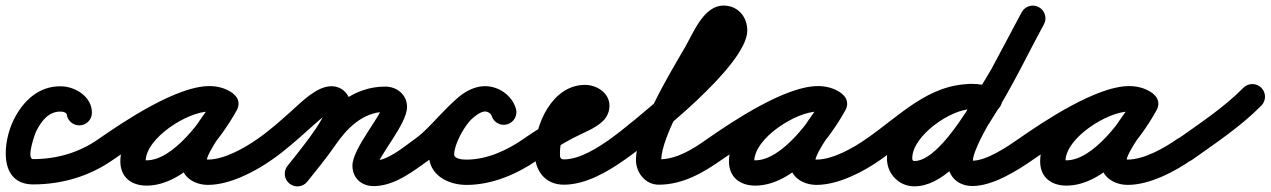

<svg xmlns="http://www.w3.org/2000/svg" viewBox="-49 -608 4520 683"><path d="M233 -162C257.9 -162 278 -182.1 278 -207C278 -263.5 220.2 -299.8 169 -301C89.4 -302.8 33.5 -249.7 -0.2 -182.1C-38.2 -106.2 -57 48 69 48C171.6 48 269.9 19 353.9 -40.2C374.2 -54.5 379.1 -82.6 364.8 -102.9C350.5 -123.2 322.4 -128.1 302.1 -113.8C233.2 -65.2 153.1 -42 69 -42C43.5 -42 74.5 -130.5 80.2 -141.9C97.8 -176.9 124 -212 167 -211C173 -210.9 179.6 -209.8 184.7 -206.2C186.3 -205 188.9 -200.3 188.4 -202.8C188.1 -204.2 188 -208.4 188 -207C188 -182.1 208.1 -162 233 -162Z M291.1 -51.2C305.3 -30.9 333.4 -25.9 353.8 -40.1C422.2 -87.9 611.4 -211.8 695.6 -211.8C705.5 -211.8 716.6 -210.3 724.8 -204.4C748.1 -187.8 772.6 -199.5 785.2 -219C797.7 -238.4 798.3 -265.6 773.6 -279.9C747.5 -295.1 724.9 -301.1 694.3 -301.1C567.4 -301.1 379.1 -169.2 379.1 -34.2C379.1 22.9 418.8 52.3 472.7 52.3C608.2 52.3 734.5 -108.7 793.5 -216.4C807.9 -242.7 795.3 -266.7 775.6 -277.5C755.9 -288.3 729 -285.9 714.5 -259.6C677.4 -191.8 595.3 -109.2 595.3 -31.6C595.3 21.7 642.8 49.7 691 49.7C767.9 49.7 857.4 3.2 919 -40.2C939.3 -54.6 944.1 -82.7 929.8 -103C915.4 -123.3 887.3 -128.1 867 -113.8C821.6 -81.7 748.1 -40.3 691 -40.3C682.8 -40.3 678.3 -45.5 682.7 -39.1C684.2 -36.9 685.3 -29 685.3 -31.6C685.3 -68.7 770.1 -173.7 793.5 -216.4C807.9 -242.7 795.3 -266.6 775.6 -277.4C755.9 -288.3 728.9 -285.9 714.5 -259.6C674 -185.6 567.9 -37.7 472.7 -37.7C470.1 -37.7 467.5 -37.8 465 -38.1C459.3 -38.7 469.1 -26.7 469.1 -34.2C469.1 -117.3 618.8 -211.1 694.3 -211.1C709.7 -211.1 716.3 -209.1 728.4 -202.1C753.2 -187.7 777 -198.3 788.8 -216.6C800.6 -235 800.4 -261 777.2 -277.6C753.5 -294.5 724.5 -301.8 695.6 -301.8C580.1 -301.8 394.2 -178.1 302.2 -113.9C281.9 -99.7 276.9 -71.6 291.1 -51.2Z M856 -51.4C870.2 -30.9 898.2 -25.9 918.6 -40C963.8 -71.3 1004.9 -108 1045.9 -144.5C1060.7 -157.6 1118.5 -211.3 1129.7 -211.3C1132.3 -211.3 1124.5 -212 1122.1 -213C1117.3 -215 1112.9 -218.8 1110.6 -223.6C1110.3 -224.3 1110.1 -226.2 1110.1 -224.4C1110.1 -182.9 1004.3 -57.2 973.5 -17.6C958.2 2 961.8 30.3 981.4 45.5C1001 60.8 1029.3 57.2 1044.5 37.6C1092.5 -24.1 1200.1 -147.4 1200.1 -224.4C1200.1 -265.3 1173.2 -301.3 1129.7 -301.3C1077.4 -301.3 1022.6 -244.3 986.1 -211.7C947.8 -177.7 909.6 -143.2 867.4 -114C846.9 -99.8 841.9 -71.8 856 -51.4ZM1044.2 38.1C1077.9 -4.2 1112.6 -46 1143.1 -90.6C1184.8 -151.5 1242.4 -210 1321.2 -210C1321.3 -210 1321.3 -210 1320.7 -210.2C1315.8 -212.1 1312 -216.8 1310.2 -221.5C1309.5 -223.4 1309 -229.5 1309 -227.5C1309 -197.6 1204.7 -79.8 1204.7 -18.6C1204.7 25.3 1236.9 54 1280 54C1354.8 54 1420.7 1.1 1479 -40.3C1499.3 -54.7 1504.1 -82.8 1489.7 -103C1475.3 -123.3 1447.2 -128.1 1427 -113.7C1386.4 -85 1330.9 -36 1280 -36C1277.9 -36 1279.2 -36 1280.5 -35.6C1287.2 -33.2 1293.3 -26.5 1294.6 -19.3C1294.7 -18.5 1294.7 -18.4 1294.7 -18.6C1294.7 -49.8 1399 -166.5 1399 -227.5C1399 -271.2 1363 -300 1321.2 -300C1210.9 -300 1128.2 -228.1 1068.9 -141.4C1039.6 -98.6 1006.1 -58.6 973.8 -18.1C958.3 1.4 961.5 29.7 980.9 45.2C1000.4 60.7 1028.7 57.5 1044.2 38.1Z M1478.7 -40.1C1503.3 -57.2 1526.3 -76.5 1547.9 -97.2C1574.9 -123.1 1639.1 -211.5 1676.7 -211.5C1685.2 -211.5 1697.3 -205 1699.8 -196.4C1706.8 -172.5 1731.8 -158.8 1755.6 -165.8C1779.5 -172.8 1793.2 -197.8 1786.2 -221.6C1772.4 -268.6 1725.2 -301.5 1676.7 -301.5C1580.6 -301.5 1503 -166.7 1427.3 -113.9C1406.9 -99.7 1401.9 -71.6 1416.1 -51.3C1430.3 -30.9 1458.4 -25.9 1478.7 -40.1ZM1786.2 -221.6C1772.4 -268.7 1725.2 -301.5 1676.7 -301.5C1572.6 -301.5 1476.6 -153.2 1476.6 -58.7C1476.6 15 1544.7 49.8 1610.6 49.8C1701.6 49.8 1791.2 11.3 1864.8 -40.1C1885.2 -54.4 1890.1 -82.4 1875.9 -102.8C1861.6 -123.2 1833.6 -128.1 1813.2 -113.9C1755 -73.2 1682.9 -40.2 1610.6 -40.2C1600.2 -40.2 1566.6 -41.4 1566.6 -58.7C1566.6 -102.3 1626.4 -211.5 1676.7 -211.5C1685.3 -211.5 1697.3 -205 1699.8 -196.4C1706.8 -172.5 1731.8 -158.8 1755.6 -165.8C1779.5 -172.8 1793.2 -197.8 1786.2 -221.6Z M1864.8 -40.1C1904.1 -67.6 1944.9 -93 1987.2 -115.7C2021.7 -134.2 2068.9 -150.3 2096.6 -178.2C2111 -192.8 2119 -211.4 2119 -232C2119 -277.8 2073.8 -306 2032 -306C1916.2 -306 1853 -165.9 1853 -66C1853 -2.3 1888.6 49 1957 49C2034.3 49 2112.9 2.8 2173.9 -40.2C2194.2 -54.5 2199.1 -82.6 2184.8 -102.9C2170.5 -123.2 2142.4 -128.1 2122.1 -113.8C2077.9 -82.7 2013.8 -41 1957 -41C1941.6 -41 1943 -52.2 1943 -66C1943 -112 1973 -216 2032 -216C2040.4 -216 2032.4 -215 2029.8 -225.7C2028.8 -229.5 2029 -232.5 2029 -232C2029 -231.2 2029.3 -236 2031.1 -239.4C2033.2 -243.2 2004.7 -225.6 1999 -222.7C1934.3 -190.4 1872.6 -155.3 1813.2 -113.9C1792.9 -99.7 1787.9 -71.6 1802.1 -51.2C1816.3 -30.9 1844.4 -25.9 1864.8 -40.1Z M2173.8 -40.1C2272.5 -109.3 2609.3 -376.8 2609.3 -499.1C2609.3 -548.5 2575.8 -588.2 2525 -588.2C2454.1 -588.2 2418.4 -492.5 2387.1 -438.6C2330.4 -341.1 2213.3 -148.3 2213.3 -38.6C2213.3 6.3 2246.9 49 2294 49C2379.1 49 2451.3 7.4 2518.9 -40.2C2539.2 -54.5 2544.1 -82.6 2529.8 -102.9C2515.5 -123.2 2487.4 -128.1 2467.1 -113.8C2415.8 -77.7 2359 -41 2294 -41C2293.8 -41 2295.3 -41.1 2297.2 -40.7C2300.7 -40 2303.3 -35.9 2303.3 -38.6C2303.3 -123.8 2419.2 -314.8 2464.9 -393.4C2482.2 -423.1 2498 -454.3 2516.7 -483.1C2519.6 -487.4 2533.5 -499.9 2526.9 -498.4C2526.2 -498.3 2524.4 -498.2 2525 -498.2C2526.4 -498.2 2522.4 -499.3 2521.3 -500.3C2518.8 -502.5 2519.3 -507 2519.3 -499.1C2519.3 -433.6 2186 -158.5 2122.2 -113.9C2101.8 -99.6 2096.9 -71.5 2111.1 -51.2C2125.4 -30.8 2153.5 -25.9 2173.8 -40.1Z M2456.1 -51.2C2470.3 -30.9 2498.4 -25.9 2518.8 -40.1C2587.2 -87.9 2776.4 -211.8 2860.6 -211.8C2870.5 -211.8 2881.6 -210.3 2889.8 -204.4C2913.1 -187.8 2937.6 -199.5 2950.2 -219C2962.7 -238.4 2963.3 -265.6 2938.6 -279.9C2912.5 -295.1 2889.9 -301.1 2859.3 -301.1C2732.4 -301.1 2544.1 -169.2 2544.1 -34.2C2544.1 22.9 2583.8 52.3 2637.7 52.3C2773.2 52.3 2899.5 -108.7 2958.5 -216.4C2972.9 -242.7 2960.3 -266.7 2940.6 -277.5C2920.9 -288.3 2894 -285.9 2879.5 -259.6C2842.4 -191.8 2760.3 -109.2 2760.3 -31.6C2760.3 21.7 2807.8 49.7 2856 49.7C2932.9 49.7 3022.4 3.2 3084 -40.2C3104.3 -54.6 3109.1 -82.7 3094.8 -103C3080.4 -123.3 3052.3 -128.1 3032 -113.8C2986.6 -81.7 2913.1 -40.3 2856 -40.3C2847.8 -40.3 2843.3 -45.5 2847.7 -39.1C2849.2 -36.9 2850.3 -29 2850.3 -31.6C2850.3 -68.7 2935.1 -173.7 2958.5 -216.4C2972.9 -242.7 2960.3 -266.6 2940.6 -277.4C2920.9 -288.3 2893.9 -285.9 2879.5 -259.6C2839 -185.6 2732.9 -37.7 2637.7 -37.7C2635.1 -37.7 2632.5 -37.8 2630 -38.1C2624.3 -38.7 2634.1 -26.7 2634.1 -34.2C2634.1 -117.3 2783.8 -211.1 2859.3 -211.1C2874.7 -211.1 2881.3 -209.1 2893.4 -202.1C2918.2 -187.7 2942 -198.3 2953.8 -216.6C2965.6 -235 2965.4 -261 2942.2 -277.6C2918.5 -294.5 2889.5 -301.8 2860.6 -301.8C2745.1 -301.8 2559.2 -178.1 2467.2 -113.9C2446.9 -99.7 2441.9 -71.6 2456.1 -51.2Z M3083.5 -39.9C3182 -107.5 3279.5 -219.2 3406.9 -219.2C3424 -219.2 3441.1 -215.3 3457.3 -210.1C3481 -202.6 3506.3 -215.6 3513.9 -239.3C3521.4 -263 3508.4 -288.3 3484.7 -295.9C3459.6 -303.9 3433.4 -309.2 3406.9 -309.2C3253 -309.2 3149.6 -194.4 3032.5 -114.1C3012.1 -100.1 3006.8 -72 3020.9 -51.5C3034.9 -31.1 3063 -25.8 3083.5 -39.9ZM3486.3 -295.3C3459.6 -305 3435.6 -309.7 3406.8 -309.7C3283.1 -309.7 3106.1 -178.7 3106.1 -44.7C3106.1 -12.5 3120.1 16.7 3146.1 36.1C3162.9 48.6 3183.1 54.8 3203.9 54.8C3395 54.8 3574.5 -360.1 3664.3 -521.1C3676.4 -542.8 3668.6 -570.2 3646.9 -582.3C3625.2 -594.4 3597.8 -586.6 3585.7 -564.9C3516.1 -440.1 3327.3 -35.2 3203.9 -35.2C3202.6 -35.2 3201 -35.3 3199.9 -36.1C3196.7 -38.5 3196.1 -40.7 3196.1 -44.7C3196.1 -125.2 3333.1 -219.7 3406.8 -219.7C3425.2 -219.7 3438.9 -216.8 3455.7 -210.7C3479 -202.2 3504.8 -214.3 3513.3 -237.7C3521.8 -261 3509.7 -286.8 3486.3 -295.3ZM3585.2 -564C3549.8 -497 3513.9 -430.1 3478.2 -363.2C3478.2 -363.2 3478.3 -363.5 3478.5 -363.8C3478.6 -364 3478.8 -364.3 3478.8 -364.3C3431.8 -282 3321.6 -120.5 3321.6 -35.2C3321.6 17.7 3357 53.7 3410.3 53.7C3482.1 53.7 3568.1 0.3 3625.8 -40.1C3646.2 -54.4 3651.1 -82.5 3636.9 -102.8C3622.6 -123.2 3594.5 -128.1 3574.2 -113.9C3533.7 -85.5 3460.2 -36.3 3410.3 -36.3C3402 -36.3 3411.6 -25.9 3411.6 -35.2C3411.6 -85.9 3521.5 -257.6 3556.9 -319.7C3556.9 -319.7 3557.1 -320 3557.2 -320.2C3557.4 -320.5 3557.5 -320.8 3557.5 -320.8C3593.4 -387.8 3629.3 -454.8 3664.8 -522C3676.4 -543.9 3668 -571.2 3646 -582.8C3624.1 -594.4 3596.8 -586 3585.2 -564Z M3563.1 -51.2C3577.3 -30.9 3605.4 -25.9 3625.8 -40.1C3694.2 -87.9 3883.4 -211.8 3967.6 -211.8C3977.5 -211.8 3988.6 -210.3 3996.8 -204.4C4020.1 -187.8 4044.6 -199.5 4057.2 -219C4069.7 -238.4 4070.3 -265.6 4045.6 -279.9C4019.5 -295.1 3996.9 -301.1 3966.3 -301.1C3839.4 -301.1 3651.1 -169.2 3651.1 -34.2C3651.1 22.9 3690.8 52.3 3744.7 52.3C3880.2 52.3 4006.5 -108.7 4065.5 -216.4C4079.9 -242.7 4067.3 -266.7 4047.6 -277.5C4027.9 -288.3 4001 -285.9 3986.5 -259.6C3949.4 -191.8 3867.3 -109.2 3867.3 -31.6C3867.3 21.7 3914.8 49.7 3963 49.7C4039.9 49.7 4129.4 3.2 4191 -40.2C4211.3 -54.6 4216.1 -82.7 4201.8 -103C4187.4 -123.3 4159.3 -128.1 4139 -113.8C4093.6 -81.7 4020.1 -40.3 3963 -40.3C3954.8 -40.3 3950.3 -45.5 3954.7 -39.1C3956.2 -36.9 3957.3 -29 3957.3 -31.6C3957.3 -68.7 4042.1 -173.7 4065.5 -216.4C4079.9 -242.7 4067.3 -266.6 4047.6 -277.4C4027.9 -288.3 4000.9 -285.9 3986.5 -259.6C3946 -185.6 3839.9 -37.7 3744.7 -37.7C3742.1 -37.7 3739.5 -37.8 3737 -38.1C3731.3 -38.7 3741.1 -26.7 3741.1 -34.2C3741.1 -117.3 3890.8 -211.1 3966.3 -211.1C3981.7 -211.1 3988.3 -209.1 4000.4 -202.1C4025.2 -187.7 4049 -198.3 4060.8 -216.6C4072.6 -235 4072.4 -261 4049.2 -277.6C4025.5 -294.5 3996.5 -301.8 3967.6 -301.8C3852.1 -301.8 3666.2 -178.1 3574.2 -113.9C3553.9 -99.7 3548.9 -71.6 3563.1 -51.2Z M4128.3 -49.6C4142.7 -29.3 4170.8 -24.6 4191.1 -39C4275.4 -98.9 4365.3 -158.5 4438.1 -232.4C4455.5 -250.2 4455.3 -278.7 4437.6 -296.1C4419.8 -313.5 4391.3 -313.3 4373.9 -295.6C4305 -225.5 4218.9 -169.2 4138.9 -112.3C4118.7 -97.9 4113.9 -69.9 4128.3 -49.6Z"/></svg>

Font: FRB American Cursive Guidelines Arrows Black
Style: Bold Italic
Weight: 900
Italic angle: -25°
Version: Version 2.0;Modular Font Editor K font №1